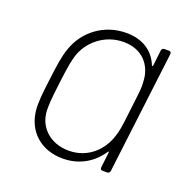

<svg xmlns="http://www.w3.org/2000/svg" viewBox="-99 -606 703 711"><g transform="rotate(20 252.5 -251.0)"><path d="M424 -492 417 -431C416 -427 413 -426 412 -430C392 -479 349 -510 283 -510C195 -510 124 -455 98 -378C86 -345 81 -305 74 -249C67 -194 63 -158 66 -126C74 -47 132 8 219 8C285 8 336 -24 368 -72C370 -76 373 -75 372 -71L365 -10C364 -4 368 0 373 0H392C398 0 402 -4 403 -10L462 -492C463 -498 459 -502 454 -502H435C429 -502 425 -498 424 -492ZM376 -140C358 -80 307 -27 230 -27C157 -27 106 -75 104 -140C104 -161 103 -171 113 -252C123 -333 127 -343 132 -362C151 -425 211 -475 285 -475C360 -475 401 -424 403 -362C405 -341 404 -331 394 -250C385 -169 382 -159 376 -140Z"/></g></svg>

Font: Barlow ExtraLight
Style: Italic
Weight: 275
Italic angle: -7°
Designer: Jeremy Tribby
Foundry: Tribby Type
Version: Version 1.422;hotconv 1.0.109;makeotfexe 2.5.65596